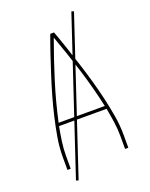

<svg xmlns="http://www.w3.org/2000/svg" viewBox="-162 -895 824 1055"><g transform="rotate(-20 250.0 -368.0)"><path d="M72 0V-74Q72 -131 81.5 -187Q91 -243 104 -299Q117 -355 132.5 -409.5Q148 -464 165.5 -518.5Q183 -573 201 -627Q219 -681 239 -735H261Q281 -681 299 -627Q317 -573 334.5 -518.5Q352 -464 367.5 -409.5Q383 -355 396 -299Q409 -243 418.5 -187Q428 -131 428 -74V0H409V-74Q409 -116 403 -158Q397 -200 389 -242H111Q103 -200 97 -158Q91 -116 91 -74V0ZM385 -260Q360 -375 325 -487Q290 -599 250 -709Q210 -599 175 -487Q140 -375 115 -260ZM110 75 96 71 390 -811 404 -807Z"/></g></svg>

Font: Zed Mono Thin
Style: Regular
Weight: 100
Monospace: yes
Designer: Belleve Invis
Foundry: Belleve Invis
Version: Version 1.0.0; ttfautohint (v1.8.4)